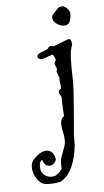

<svg xmlns="http://www.w3.org/2000/svg" viewBox="-198 -509 465 859"><g transform="rotate(-10 34.5 -80.0)"><path d="M146 -380Q131 -380 113.5 -392.5Q96 -405 96 -424Q96 -432 104.5 -440Q113 -448 118 -452Q126 -459 130.5 -463Q135 -467 146 -467Q158 -467 168.5 -454.5Q179 -442 179 -433Q180 -426 177.5 -413.5Q175 -401 168 -390.5Q161 -380 146 -380ZM8 304Q6 305 -3 306Q-12 307 -23 307Q-39 307 -55.5 304.5Q-72 302 -80 295Q-94 282 -102 263Q-110 244 -110 226Q-110 205 -100 192Q-89 179 -71 168Q-53 157 -36 157Q-22 157 -12 166Q-2 175 2 197Q4 205 -6 216Q-16 227 -28 226Q-43 224 -49 216.5Q-55 209 -56.5 201.5Q-58 194 -58 194Q-68 198 -71 209Q-74 220 -74 230Q-74 249 -60 262.5Q-46 276 -25 276Q-21 276 -17.5 275.5Q-14 275 -10 274L-7 271Q-5 270 -2 268.5Q1 267 4 265Q12 259 20 249Q22 237 22 225Q22 213 27 201Q37 178 43.5 165.5Q50 153 53.5 142Q57 131 57 114Q57 108 56.5 100.5Q56 93 55 84Q54 79 53.5 73Q53 67 53 61Q53 48 56.5 36.5Q60 25 70 20L72 19Q72 -4 73 -25.5Q74 -47 76 -68Q75 -71 73.5 -73.5Q72 -76 71 -78Q68 -84 68 -89Q68 -101 80 -105L81 -121Q81 -126 80.5 -131Q80 -136 80 -141Q80 -150 82 -154L80 -159Q72 -182 74.5 -186Q77 -190 77 -197Q77 -202 73 -210Q71 -216 71 -218Q71 -228 79 -234L80 -235Q79 -240 76.5 -247.5Q74 -255 71 -260Q67 -262 62 -260Q56 -258 54 -258Q46 -256 37.5 -253.5Q29 -251 20 -250H17Q10 -250 5.5 -254.5Q1 -259 1 -263Q1 -272 12 -277Q18 -280 35.5 -284.5Q53 -289 55 -293Q59 -301 68 -301Q75 -301 79 -297L82 -298Q105 -304 126.5 -310.5Q148 -317 148 -317Q158 -317 160.5 -312Q163 -307 163 -300Q164 -292 163 -290Q151 -266 146.5 -228Q142 -190 140 -150.5Q138 -111 133 -82Q129 -54 123 -19.5Q117 15 111.5 48.5Q106 82 101 107Q99 134 96 157Q86 209 64 248.5Q42 288 8 304Z"/></g></svg>

Font: RU Serius
Style: Regular
Weight: 400
Designer: Robert E. Leuschke
Foundry: Robert E. Leuschke
Version: Version 1.011; ttfautohint (v1.8.3)